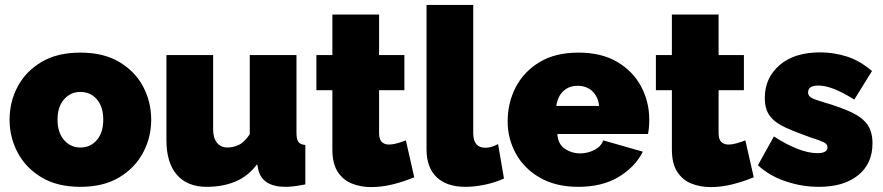

<svg xmlns="http://www.w3.org/2000/svg" viewBox="-20 -750 3593 781"><path d="M307 10Q213 10 149 -28.5Q85 -67 52 -129Q19 -191 19 -263Q19 -336 52 -398Q85 -460 149 -498Q213 -536 307 -536Q401 -536 465 -498Q529 -460 562 -398Q595 -336 595 -263Q595 -191 562 -129Q529 -67 465 -28.5Q401 10 307 10ZM214 -263Q214 -211 240.5 -180.5Q267 -150 307 -150Q348 -150 374 -180.5Q400 -211 400 -263Q400 -316 374 -346Q348 -376 307 -376Q267 -376 240.5 -346Q214 -316 214 -263Z M657 -180V-526H847V-223Q847 -189 862.5 -169.5Q878 -150 905 -150Q927 -150 950 -160Q973 -170 996 -204V-526H1186V-210Q1186 -183 1194 -172.5Q1202 -162 1222 -160V0Q1173 10 1142 10Q1045 10 1030 -63L1026 -82Q989 -33 937.5 -11.5Q886 10 821 10Q742 10 699.5 -39Q657 -88 657 -180Z M1665 -29Q1625 -12 1579.5 -0.5Q1534 11 1490 11Q1447 11 1411 -3.5Q1375 -18 1353.5 -51.5Q1332 -85 1332 -142V-383H1267V-526H1332V-691H1522V-526H1625V-383H1522V-209Q1522 -183 1533 -172.5Q1544 -162 1563 -162Q1577 -162 1595 -167Q1613 -172 1631 -179Z M1715 -730H1905V-209Q1905 -149 1954 -149Q1979 -149 2006 -164L2030 -24Q1996 -8 1953.5 1Q1911 10 1873 10Q1797 10 1756 -29.5Q1715 -69 1715 -142Z M2333 10Q2241 10 2176.5 -27Q2112 -64 2078.5 -125Q2045 -186 2045 -256Q2045 -332 2078 -395.5Q2111 -459 2175 -497.5Q2239 -536 2333 -536Q2427 -536 2491 -498Q2555 -460 2588 -398Q2621 -336 2621 -263Q2621 -232 2616 -205H2247Q2250 -163 2278 -144.5Q2306 -126 2339 -126Q2370 -126 2397.5 -140Q2425 -154 2434 -179L2595 -133Q2563 -70 2496 -30Q2429 10 2333 10ZM2243 -319H2417Q2413 -357 2389.5 -379Q2366 -401 2330 -401Q2294 -401 2271 -379Q2248 -357 2243 -319Z M3046 -29Q3006 -12 2960.5 -0.5Q2915 11 2871 11Q2828 11 2792 -3.5Q2756 -18 2734.5 -51.5Q2713 -85 2713 -142V-383H2648V-526H2713V-691H2903V-526H3006V-383H2903V-209Q2903 -183 2914 -172.5Q2925 -162 2944 -162Q2958 -162 2976 -167Q2994 -172 3012 -179Z M3311 10Q3242 10 3175.5 -12.5Q3109 -35 3063 -78L3128 -195Q3177 -163 3222.5 -145Q3268 -127 3305 -127Q3346 -127 3346 -151Q3346 -164 3329.5 -172Q3313 -180 3277 -191Q3215 -213 3173.5 -232Q3132 -251 3111.5 -278.5Q3091 -306 3091 -352Q3091 -433 3151 -485Q3211 -537 3317 -537Q3370 -537 3423.5 -520.5Q3477 -504 3527 -461L3455 -345Q3405 -376 3370.5 -389Q3336 -402 3309 -402Q3267 -402 3267 -374Q3267 -359 3283 -351Q3299 -343 3334 -333Q3402 -313 3445 -292.5Q3488 -272 3508.5 -243Q3529 -214 3529 -167Q3529 -84 3470.5 -37Q3412 10 3311 10Z"/></svg>

Font: Raleway Black
Style: Regular
Weight: 900
Designer: Matt McInerney, Pablo Impallari, Rodrigo Fuenzalida
Foundry: Matt McInerney, Pablo Impallari, Rodrigo Fuenzalida
Version: Version 4.026